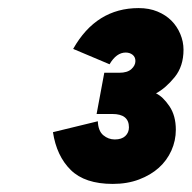

<svg xmlns="http://www.w3.org/2000/svg" viewBox="-20 -893 474 475"><path d="M222 -593Q223 -569 235.5 -558.5Q248 -548 264 -548Q281 -548 290 -556.5Q299 -565 299 -578Q299 -611 258 -611H219L238 -713H275Q295 -713 305 -722Q315 -731 315 -742Q315 -752 308 -757.5Q301 -763 291 -763Q268 -763 251 -734L161 -772Q218 -873 323 -873Q349 -873 369.5 -864.5Q390 -856 404 -842Q418 -828 426 -809Q434 -790 434 -770Q434 -729 412 -702Q390 -675 366 -662Q383 -654 399 -630.5Q415 -607 415 -572Q415 -545 404 -520.5Q393 -496 373 -478Q353 -460 324 -449Q295 -438 259 -438Q190 -438 155 -472.5Q120 -507 111 -566Z"/></svg>

Font: Overpass Heavy
Style: Italic
Weight: 900
Italic angle: -10°
Designer: Delve Withrington, Dave Bailey
Foundry: Delve Fonts
Version: Version 3.000;DELV;Overpass